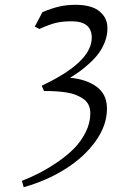

<svg xmlns="http://www.w3.org/2000/svg" viewBox="-20 -472 510 795"><path d="M70.8 276.9Q107.9 262.2 142.8 244.4Q177.7 226.6 217.5 199.5Q257.3 172.4 286.4 143.1Q315.4 113.8 334.7 75.4Q354 37.1 354 -2.9Q354 -22.5 346.7 -37.6Q339.4 -52.7 325.2 -62.5Q311 -72.3 293.9 -79.1Q276.9 -85.9 253.9 -89.4Q231 -92.8 209.7 -94Q188.5 -95.2 162.1 -95.2L152.8 -117.2Q359.9 -214.4 359.9 -315.9Q359.9 -383.8 276.9 -383.8Q237.3 -383.8 210.9 -377.2Q184.6 -370.6 143.1 -352.1L124 -361.8L155.8 -421.9Q196.3 -438.5 227.1 -445.3Q257.8 -452.1 293.9 -452.1Q330.1 -452.1 358.4 -443.1Q386.7 -434.1 405.8 -411.4Q424.8 -388.7 424.8 -355Q424.8 -327.1 414.8 -300.3Q404.8 -273.4 389.6 -252.7Q374.5 -231.9 352.5 -211.7Q330.6 -191.4 311.8 -177.7Q293 -164.1 270 -149.9Q337.4 -144 380.1 -112.8Q422.9 -81.5 422.9 -22Q422.9 46.9 376 112.5Q329.1 178.2 251.2 227.3Q173.3 276.4 78.1 303.2Z"/></svg>

Font: Dehuti
Style: Italic
Weight: 400
Version: Version 1.2